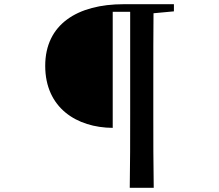

<svg xmlns="http://www.w3.org/2000/svg" viewBox="-20 -761 1040 913"><path d="M597 132H711C709 18 709 -98 709 -214V-394C709 -496 709 -599 710 -698L807 -707V-741H568C349 -741 195 -646 195 -448C195 -248 345 -154 516 -153V-705H599V-213C599 -96 599 19 597 132Z"/></svg>

Font: Noto Serif CJK SC SemiBold
Style: Regular
Weight: 600
Designer: Ryoko NISHIZUKA 西塚涼子 (kana & ideographs); Frank Grießhammer (Latin, Greek & Cyrillic); Wenlong ZHANG 张文龙 (bopomofo); San
Foundry: Adobe
Version: Version 2.001;hotconv 1.1.0;makeotfexe 2.6.0